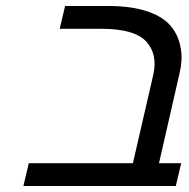

<svg xmlns="http://www.w3.org/2000/svg" viewBox="-20 -620 631 640"><path d="M491 -371Q506 -439 468 -481Q429 -524 318 -524H179L197 -600H342Q422 -600 477 -580Q530 -561 555 -526Q577 -496 583 -456Q589 -421 579 -378L510 -76H584L566 0H58L76 -76H423Z"/></svg>

Font: Miedinger
Style: Italic
Weight: 400
Italic angle: -13°
Version: Version 001.000